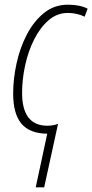

<svg xmlns="http://www.w3.org/2000/svg" viewBox="-20 -559 393 817"><path d="M181 10Q106 9 71 -33Q36 -75 36 -161Q36 -223 50.5 -289.5Q65 -356 94.5 -412.5Q124 -469 167.5 -504Q211 -539 269 -539Q320 -539 353 -522L340 -488Q324 -496 305.5 -500Q287 -504 269 -504Q223 -504 187 -473Q151 -442 125.5 -391.5Q100 -341 87 -281Q74 -221 74 -164Q74 -24 182 -24Q206 -24 227 -32L168 238H132Z"/></svg>

Font: Noto Sans Condensed ExtraLight
Style: Italic
Weight: 200
Width: 3
Italic angle: -12°
Designer: Monotype Design Team
Foundry: Monotype Imaging Inc.
Version: Version 2.013; ttfautohint (v1.8.4.7-5d5b)